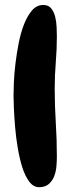

<svg xmlns="http://www.w3.org/2000/svg" viewBox="-20 -740 297 783"><path d="M211.9 -591.8Q211.9 -539.1 207.5 -485.8Q203.1 -432.6 203.1 -378.9Q203.1 -309.6 207.5 -240.2Q211.9 -170.9 211.9 -100.6Q211.9 -83 210 -61Q208 -39.1 200.7 -20.5Q193.4 -2 178.7 10.7Q164.1 23.4 139.6 23.4Q116.2 23.4 99.1 0.5Q82 -22.5 70.8 -58.1Q59.6 -93.8 52.2 -137.7Q44.9 -181.6 41.5 -223.1Q38.1 -264.6 36.6 -299.3Q35.2 -334 35.2 -350.6Q35.2 -369.1 36.6 -404.3Q38.1 -439.5 43 -480.5Q47.9 -521.5 56.2 -564Q64.5 -606.4 78.1 -641.1Q91.8 -675.8 110.8 -697.8Q129.9 -719.7 156.2 -719.7Q177.7 -719.7 189 -705.6Q200.2 -691.4 205.1 -671.4Q210 -651.4 210.9 -629.4Q211.9 -607.4 211.9 -591.8Z"/></svg>

Font: Chewy
Style: Regular
Weight: 400
Version: Version 1.001